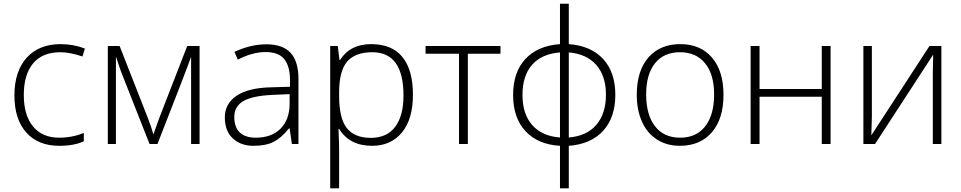

<svg xmlns="http://www.w3.org/2000/svg" viewBox="-20 -780 5208 1040"><path d="M300.8 9.8Q187 9.8 122.6 -62Q58.1 -133.8 58.1 -263.7Q58.1 -393.6 125 -467.8Q191.9 -541 308.1 -541Q377 -541 439.9 -517.1L426.8 -474.1Q357.9 -497.1 307.1 -497.1Q209.5 -497.1 159.2 -436.5Q108.9 -376 108.9 -266.1Q108.9 -155.3 159.2 -94.7Q209.5 -34.2 299.8 -34.2Q372.1 -34.2 434.1 -60.1V-15.1Q383.3 9.8 300.8 9.8Z M607.9 0H564V-530.8H627.9L781.2 -140.1Q799.3 -92.8 811 -51.8L841.3 -137.2L994.1 -530.8H1061V0H1015.1V-472.2Q993.7 -410.6 833 0H790L643.1 -373Q633.8 -395.5 625.7 -420.4Q617.7 -445.3 607.9 -474.1Z M1365.7 -34.2Q1450.7 -34.2 1499.5 -83Q1548.3 -131.8 1548.8 -217.8V-270L1456.1 -266.1Q1344.2 -260.7 1296.4 -231.4Q1248.5 -202.1 1249 -145.5Q1249.5 -88.9 1279.8 -61.5Q1310.1 -34.2 1365.7 -34.2ZM1449.7 -307.1 1550.8 -310.1V-345.2Q1550.8 -420.9 1520 -459.5Q1489.7 -498 1418.5 -498Q1347.2 -498 1268.1 -457L1250 -499Q1337.4 -540 1423.8 -540Q1510.3 -540 1553.2 -494.6Q1596.2 -449.2 1596.7 -353V0H1561L1548.8 -84H1544.9Q1504.4 -33.2 1462.4 -11.7Q1420.4 9.8 1352.5 9.8Q1284.7 9.8 1241.2 -30.3Q1197.8 -70.3 1197.8 -144.5Q1197.8 -218.8 1262.2 -261.7Q1326.7 -304.7 1449.7 -307.1Z M2165.5 -263.2Q2165.5 -497.1 1996.6 -497.1Q1903.8 -497.1 1860.4 -446.3Q1816.9 -395.5 1816.9 -279.8V-264.2Q1816.4 -139.6 1858.4 -86.4Q1900.4 -33.2 1988.3 -33.2Q2076.2 -33.2 2121.1 -93.8Q2166 -154.3 2165.5 -263.2ZM1995.6 9.8Q1873 9.8 1816.9 -82H1813.5L1814.9 -41Q1816.9 -4.9 1816.9 38.1V240.2H1768.6V-530.8H1809.6L1818.8 -455.1H1821.8Q1876.5 -541 1990.2 -541Q2103.5 -541 2160.2 -470.7Q2216.8 -400.4 2216.8 -267.1Q2216.8 -134.8 2157.2 -62.5Q2097.7 9.8 1995.6 9.8Z M2690.9 -488.8H2514.2V0H2466.3V-488.8H2285.2V-530.8H2690.9Z M3061 -496.1V-35.2Q3158.7 -43.5 3210.4 -104.2Q3262.2 -165 3262.2 -266.6Q3262.2 -368.2 3210 -428Q3157.7 -487.8 3061 -496.1ZM3013.2 -35.2V-496.1Q2913.1 -487.8 2861.6 -428.5Q2810.1 -369.1 2810.1 -265.6Q2810.1 -162.1 2863 -102.3Q2916 -42.5 3013.2 -35.2ZM3061 9.8V240.2H3013.2V9.8Q2894 2.9 2826.7 -69.3Q2759.3 -141.6 2759.3 -265.1Q2759.3 -388.7 2825.7 -460.4Q2892.1 -532.2 3013.2 -541V-759.8H3061V-541Q3181.2 -532.2 3247.1 -460.4Q3313 -388.7 3313 -266.1Q3313 -143.6 3246.8 -71.3Q3180.7 1 3061 9.8Z M3527.3 -436.5Q3479.5 -376 3480 -266.6Q3480.5 -157.2 3528.3 -95.7Q3576.2 -34.2 3664.1 -34.2Q3752 -34.2 3799.8 -95.7Q3847.7 -157.2 3848.1 -266.6Q3848.6 -376 3799.8 -436.5Q3751 -497.1 3663.1 -497.1Q3575.2 -497.1 3527.3 -436.5ZM3898.9 -265.1Q3898.9 -136.7 3835.9 -63.5Q3772.9 9.8 3662.1 9.8Q3592.3 9.8 3539.1 -23.9Q3485.8 -57.6 3457.5 -120.6Q3429.2 -183.6 3429.2 -266.1Q3429.2 -396.5 3492.2 -468.8Q3555.7 -541 3665 -541Q3774.4 -541 3836.9 -467.8Q3899.4 -394.5 3898.9 -265.1Z M4094.2 -530.8V-297.9H4431.2V-530.8H4479V0H4431.2V-255.9H4094.2V0H4045.9V-530.8Z M4702.6 -530.8V-147L4699.7 -46.9L5014.6 -530.8H5079.1V0H5032.7V-381.3L5034.7 -483.9L4719.7 0H4656.7V-530.8Z"/></svg>

Font: OpenSans-Light
Style: Regular
Weight: 300
Foundry: Ascender Corporation
Version: Version 1.10